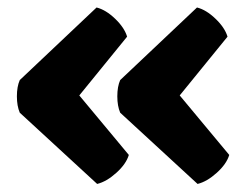

<svg xmlns="http://www.w3.org/2000/svg" viewBox="-20 -506 648 500"><path d="M448 -257.5 577 -102.5Q570 -79 544.5 -56Q519 -33 494.5 -27L293 -212.5Q285.5 -230 285.5 -255.2Q285.5 -280.5 293 -297.5L493 -486.5Q517 -480.5 541.2 -457.2Q565.5 -434 572.5 -410.5ZM186.5 -257.5 315.5 -102.5Q308.5 -79 283 -56Q257.5 -33 233 -27L31.5 -212.5Q24 -230 24 -255.2Q24 -280.5 31.5 -297.5L231.5 -486.5Q255.5 -480.5 279.8 -457.2Q304 -434 311 -410.5Z"/></svg>

Font: Signika Negative Light
Style: Bold
Weight: 700
Version: Version 2.001